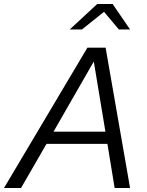

<svg xmlns="http://www.w3.org/2000/svg" viewBox="-64 -938 731 958"><path d="M0 0ZM-44 0 372 -700H463L585 0H508L472 -220H168L41 0ZM203 -281H462L404 -631ZM529 -791 455 -879 345 -791H284L421 -918H498L585 -791Z"/></svg>

Font: Red Hat Text
Style: Italic
Weight: 400
Italic angle: -12°
Designer: Pentagram / MCKL
Foundry: Pentagram / MCKL
Version: Version 1.005; Red Hat Text Italic